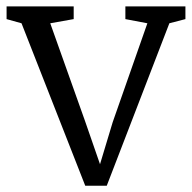

<svg xmlns="http://www.w3.org/2000/svg" viewBox="-22 -571 597 598"><path d="M243.5 7.5 45 -498.5 -1.5 -511.5V-551H207.5V-511.5L134.5 -498.5L242.5 -195L289.5 -59.5L329 -190.5L437 -498.5L368.5 -511.5V-551H555.5V-511.5L505.5 -498.5L310.5 7.5Z"/></svg>

Font: Merriweather 28pt Light
Style: Regular
Weight: 300
Version: Version 2.100